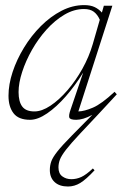

<svg xmlns="http://www.w3.org/2000/svg" viewBox="-20 -448 478 734"><path d="M426.5 -87.5Q410 -69.5 390.2 -48.2Q370.5 -27 350.5 -5.5L286.5 62.5Q250 101.5 232.2 124.5Q214.5 147.5 209 162.2Q203.5 177 203.5 192Q203.5 215.5 218.2 226.2Q233 237 252.5 237Q272.5 237 291 228.5Q309.5 220 335 196L341.5 203Q309 238 286.8 251.5Q264.5 265 240 265Q207 265 188.8 248Q170.5 231 170.5 202Q170.5 185 176 169.2Q181.5 153.5 199.5 130.8Q217.5 108 254.5 70.5L333 -9Q314.5 1 299.2 5.5Q284 10 271.5 10Q248 10 245 1.5Q242 -7 250 -29.5L298 -170.5Q267.5 -121 231.8 -80Q196 -39 160.2 -14.5Q124.5 10 95 10Q51 10 31.8 -15Q12.5 -40 12.5 -82Q12.5 -125 28.2 -172.8Q44 -220.5 71.8 -266Q99.5 -311.5 136.2 -348.2Q173 -385 215.2 -406.8Q257.5 -428.5 301.5 -428.5Q326 -428.5 342 -420.8Q358 -413 369.5 -400L377 -426H409.5L279.5 -22Q302.5 -22.5 335.2 -36.5Q368 -50.5 418 -97ZM51 -96Q51 -59.5 65 -40.8Q79 -22 111.5 -22Q140 -22 173 -44Q206 -66 237.8 -102.8Q269.5 -139.5 295 -185.2Q320.5 -231 334.5 -279L361.5 -372.5Q353 -392 339 -402.8Q325 -413.5 301 -413.5Q263 -413.5 226.5 -392Q190 -370.5 158.2 -335.2Q126.5 -300 102.5 -257.8Q78.5 -215.5 64.8 -173.2Q51 -131 51 -96Z"/></svg>

Font: Newsreader 16pt ExtraLight
Style: Italic
Weight: 275
Italic angle: -17°
Designer: Hugues Gentile
Foundry: Production Type
Version: Version 1.003; ttfautohint (v1.8.3)